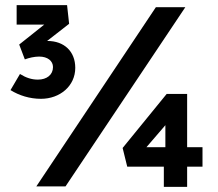

<svg xmlns="http://www.w3.org/2000/svg" viewBox="-20 -728 851 750"><path d="M140 -342C214 -342 274 -392 274 -463C274 -527 231 -568 165 -568H164L250 -635L242 -708H45V-632H153L55 -554L77 -496C93 -502 114 -507 133 -507C166 -507 187 -490 187 -466C187 -436 163 -417 128 -417C104 -417 82 -424 58 -439L21 -376C55 -355 96 -342 140 -342ZM122 0H236L704 -700H589ZM459 -150 477 -77H620V2H711V-77H771V-153H711V-361H631ZM552 -153 626 -239V-153Z"/></svg>

Font: Easer Grotesk Medium
Style: Regular
Weight: 500
Designer: Boardeaser, Bonnie Shaver-Troup, Thomas Jockin
Foundry: Lexend
Version: Version 1.001;Glyphs 3.1.2 (3151)